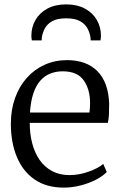

<svg xmlns="http://www.w3.org/2000/svg" viewBox="-20 -844 549 875"><path d="M270.5 11Q191.5 11 137.8 -26Q84 -63 56.8 -128.8Q29.5 -194.5 29.5 -280Q29.5 -344.5 48.8 -397.8Q68 -451 102.5 -489.5Q137 -528 183.8 -549Q230.5 -570 285.5 -570Q374 -570 424 -519.5Q474 -469 477.5 -372Q477.5 -343.5 476.5 -322Q475.5 -300.5 471.5 -284H115.5Q115.5 -233.5 127 -190Q138.5 -146.5 161.2 -114.2Q184 -82 218 -64Q252 -46 296.5 -46Q339.5 -46 383.5 -61.5Q427.5 -77 450.5 -97L466.5 -60Q447.5 -40.5 416.2 -24.5Q385 -8.5 347 1.2Q309 11 270.5 11ZM116.5 -331H387.5Q389 -339 389.8 -352.5Q390.5 -366 390.5 -375Q390.5 -436.5 361.5 -477.8Q332.5 -519 265.5 -519Q235.5 -519 209.8 -509Q184 -499 164.2 -477Q144.5 -455 132.2 -419Q120 -383 116.5 -331ZM281.5 -824Q331.5 -824 367 -804.8Q402.5 -785.5 421.2 -753.2Q440 -721 440 -681Q440 -676.5 439.5 -671Q439 -665.5 438 -660H393Q393 -662.5 393 -666.5Q393 -670.5 392 -675.5Q389 -694.5 378.8 -714.2Q368.5 -734 345.5 -747.2Q322.5 -760.5 281.5 -760.5Q240.5 -760.5 217.5 -747.2Q194.5 -734 184.2 -714.2Q174 -694.5 171 -675.5Q170.5 -670.5 170.2 -666.5Q170 -662.5 170 -660H125Q124 -665.5 123.5 -671Q123 -676.5 123 -681Q123 -721 141.8 -753.2Q160.5 -785.5 196 -804.8Q231.5 -824 281.5 -824Z"/></svg>

Font: Merriweather Light
Style: Regular
Weight: 300
Version: Version 2.100